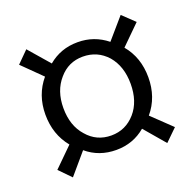

<svg xmlns="http://www.w3.org/2000/svg" viewBox="-90 -650 663 652"><g transform="rotate(-20 241.5 -324.5)"><path d="M452 -135 409 -93 345 -168Q300 -130 239 -130Q177 -130 132 -168L68 -93L27 -135L95 -202Q53 -253 53 -325Q53 -396 96 -447L27 -515L68 -556L133 -481Q178 -519 239 -519H240Q299 -519 345 -482L409 -556L452 -515L383 -447Q425 -397 425 -325Q425 -253 382 -202ZM239 -467Q187 -467 153 -427Q118 -387 118 -325Q118 -261 153 -222Q187 -182 240 -182Q292 -182 327 -222Q361 -261 361 -325Q361 -388 327 -428Q292 -467 239 -467Z"/></g></svg>

Font: Shafarik
Style: Regular
Weight: 400
Version: Version 1.001; ttfautohint (v1.8.4.7-5d5b)